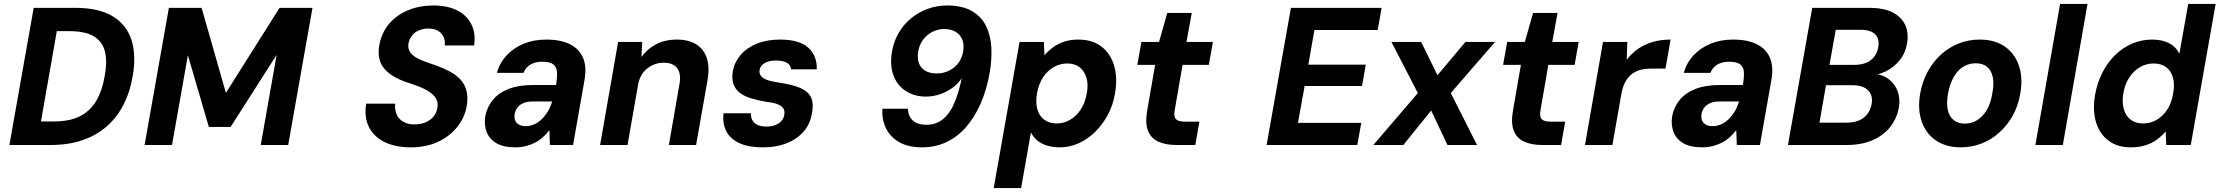

<svg xmlns="http://www.w3.org/2000/svg" viewBox="-20 -740 11329 980"><path d="M28 0 152 -700H363Q485 -700 556 -656.5Q627 -613 651.5 -534.5Q676 -456 657 -350Q644 -271 611 -206.5Q578 -142 526 -96Q474 -50 402.5 -25Q331 0 239 0ZM189 -120H253Q337 -120 389.5 -147.5Q442 -175 472 -226.5Q502 -278 514 -350Q528 -422 516.5 -473.5Q505 -525 461.5 -553Q418 -581 334 -581H270Z M718 0 842 -700H1009L1133 -266L1407 -700H1575L1451 0H1311L1392 -460L1157 -92H1046L939 -458L858 0Z M2076 12Q2000 12 1945 -14Q1890 -40 1864 -90Q1838 -140 1849 -211H1997Q1994 -181 2004 -157Q2014 -133 2037.5 -119Q2061 -105 2096 -105Q2126 -105 2150.5 -115Q2175 -125 2191 -143Q2207 -161 2212 -187Q2216 -207 2211 -223.5Q2206 -240 2193 -253.5Q2180 -267 2161 -278Q2142 -289 2117.5 -298.5Q2093 -308 2065 -317Q1980 -344 1941.5 -389.5Q1903 -435 1916 -510Q1928 -574 1966.5 -619Q2005 -664 2063.5 -688Q2122 -712 2192 -712Q2263 -712 2312.5 -687.5Q2362 -663 2385.5 -617Q2409 -571 2400 -508H2250Q2253 -531 2244.5 -550.5Q2236 -570 2217 -582Q2198 -594 2169 -594Q2144 -595 2122 -586.5Q2100 -578 2085.5 -561.5Q2071 -545 2065 -520Q2062 -500 2067.5 -485.5Q2073 -471 2085 -460Q2097 -449 2115.5 -440Q2134 -431 2156.5 -423Q2179 -415 2205 -406Q2242 -393 2274 -376Q2306 -359 2328.5 -336Q2351 -313 2360.5 -278.5Q2370 -244 2362 -197Q2352 -141 2315 -93.5Q2278 -46 2217.5 -17Q2157 12 2076 12Z M2610 12Q2549 12 2513 -9.5Q2477 -31 2463.5 -67.5Q2450 -104 2457 -147Q2466 -194 2495.5 -230Q2525 -266 2576 -286Q2627 -306 2698 -306H2818Q2825 -347 2823 -373Q2821 -399 2803.5 -412Q2786 -425 2747 -425Q2712 -425 2687.5 -410.5Q2663 -396 2652 -368H2516Q2531 -420 2566.5 -458Q2602 -496 2653.5 -517Q2705 -538 2768 -538Q2841 -538 2888.5 -514.5Q2936 -491 2955.5 -446Q2975 -401 2964 -335L2905 0H2787L2784 -76Q2770 -57 2752 -40.5Q2734 -24 2712 -12.5Q2690 -1 2664.5 5.5Q2639 12 2610 12ZM2663 -96Q2685 -96 2706 -105Q2727 -114 2744.5 -131Q2762 -148 2775.5 -170Q2789 -192 2797 -218L2798 -222H2699Q2671 -222 2652 -214Q2633 -206 2622 -192Q2611 -178 2607 -160Q2602 -129 2617.5 -112.5Q2633 -96 2663 -96Z M3043 0 3135 -526H3258L3254 -449Q3283 -490 3329 -514Q3375 -538 3434 -538Q3495 -538 3534 -513.5Q3573 -489 3588 -442.5Q3603 -396 3591 -329L3533 0H3394L3449 -316Q3457 -365 3436 -392.5Q3415 -420 3367 -420Q3337 -420 3309.5 -407Q3282 -394 3262.5 -369Q3243 -344 3237 -308L3183 0Z M3876 12Q3797 12 3750.5 -11Q3704 -34 3685.5 -73.5Q3667 -113 3673 -162H3813Q3812 -144 3819 -128.5Q3826 -113 3844.5 -103.5Q3863 -94 3892 -94Q3918 -94 3937 -101.5Q3956 -109 3968 -122Q3980 -135 3983 -153Q3987 -175 3977.5 -188Q3968 -201 3946.5 -209Q3925 -217 3892 -220Q3846 -228 3811 -239Q3776 -250 3754 -268Q3732 -286 3723 -313.5Q3714 -341 3721 -380Q3730 -425 3761.5 -461Q3793 -497 3844 -517.5Q3895 -538 3962 -538Q4059 -538 4105 -497Q4151 -456 4149 -386H4018Q4016 -408 3996.5 -419.5Q3977 -431 3941 -431Q3905 -431 3883 -418Q3861 -405 3857 -383Q3855 -368 3861.5 -356Q3868 -344 3888 -335Q3908 -326 3947 -320Q4000 -312 4037 -301Q4074 -290 4096 -272.5Q4118 -255 4125 -228Q4132 -201 4124 -160Q4115 -106 4081 -67.5Q4047 -29 3994.5 -8.5Q3942 12 3876 12Z M4687 12Q4613 12 4567 -16Q4521 -44 4500.5 -89Q4480 -134 4484 -185H4614Q4616 -145 4640.5 -124Q4665 -103 4710 -103Q4742 -103 4767.5 -115.5Q4793 -128 4812.5 -150.5Q4832 -173 4846 -203Q4860 -233 4870.5 -268Q4881 -303 4889 -341Q4871 -313 4842 -292Q4813 -271 4778 -259Q4743 -247 4706 -247Q4648 -247 4604 -275Q4560 -303 4540.5 -355Q4521 -407 4533 -478Q4542 -529 4567 -572Q4592 -615 4629.5 -646Q4667 -677 4714 -694.5Q4761 -712 4813 -712Q4892 -712 4941 -683.5Q4990 -655 5013.5 -606Q5037 -557 5040 -496.5Q5043 -436 5032 -372Q5017 -284 4986 -213Q4955 -142 4911 -91.5Q4867 -41 4810.5 -14.5Q4754 12 4687 12ZM4762 -365Q4794 -365 4822.5 -378.5Q4851 -392 4870.5 -417Q4890 -442 4896 -477Q4902 -513 4891.5 -538.5Q4881 -564 4857 -578Q4833 -592 4800 -592Q4768 -592 4740 -578Q4712 -564 4692.5 -538.5Q4673 -513 4667 -479Q4661 -444 4670 -418.5Q4679 -393 4702.5 -379Q4726 -365 4762 -365Z M5052 220 5184 -526H5308L5311 -458Q5330 -480 5355 -498.5Q5380 -517 5412 -527.5Q5444 -538 5483 -538Q5556 -538 5602.5 -502Q5649 -466 5667 -403.5Q5685 -341 5671 -262Q5661 -203 5634 -153Q5607 -103 5569 -66Q5531 -29 5485 -8.5Q5439 12 5391 12Q5353 12 5324 3Q5295 -6 5274.5 -23Q5254 -40 5242 -64L5192 220ZM5374 -110Q5410 -110 5442 -128.5Q5474 -147 5496.5 -181.5Q5519 -216 5527 -262Q5536 -310 5525 -344.5Q5514 -379 5489.5 -397.5Q5465 -416 5428 -416Q5390 -416 5358 -397.5Q5326 -379 5303.5 -344.5Q5281 -310 5273 -263Q5265 -216 5275 -181.5Q5285 -147 5310.5 -128.5Q5336 -110 5374 -110Z M5983 0Q5930 0 5892.5 -17Q5855 -34 5839.5 -73Q5824 -112 5836 -179L5876 -409H5785L5806 -526H5896L5938 -674H6063L6036 -526H6171L6150 -409H6016L5976 -178Q5970 -145 5982 -132Q5994 -119 6029 -119H6102L6081 0Z M6445 0 6569 -700H7032L7012 -587H6689L6658 -410H6951L6932 -301H6639L6605 -113H6928L6908 0Z M6990 0 7217 -265 7082 -526H7234L7317 -356L7460 -526H7611L7385 -265L7519 0H7368L7285 -176L7143 0Z M7850 0Q7797 0 7759.5 -17Q7722 -34 7706.5 -73Q7691 -112 7703 -179L7743 -409H7652L7673 -526H7763L7805 -674H7930L7903 -526H8038L8017 -409H7883L7843 -178Q7837 -145 7849 -132Q7861 -119 7896 -119H7969L7948 0Z M8070 0 8162 -526H8286L8283 -435Q8309 -469 8343 -492Q8377 -515 8418 -526.5Q8459 -538 8507 -538L8481 -390H8406Q8380 -390 8355.5 -384Q8331 -378 8311 -363.5Q8291 -349 8277 -324Q8263 -299 8256 -262L8210 0Z M8668 12Q8607 12 8571 -9.5Q8535 -31 8521.5 -67.5Q8508 -104 8515 -147Q8524 -194 8553.5 -230Q8583 -266 8634 -286Q8685 -306 8756 -306H8876Q8883 -347 8881 -373Q8879 -399 8861.5 -412Q8844 -425 8805 -425Q8770 -425 8745.5 -410.5Q8721 -396 8710 -368H8574Q8589 -420 8624.5 -458Q8660 -496 8711.5 -517Q8763 -538 8826 -538Q8899 -538 8946.5 -514.5Q8994 -491 9013.5 -446Q9033 -401 9022 -335L8963 0H8845L8842 -76Q8828 -57 8810 -40.5Q8792 -24 8770 -12.5Q8748 -1 8722.5 5.5Q8697 12 8668 12ZM8721 -96Q8743 -96 8764 -105Q8785 -114 8802.5 -131Q8820 -148 8833.5 -170Q8847 -192 8855 -218L8856 -222H8757Q8729 -222 8710 -214Q8691 -206 8680 -192Q8669 -178 8665 -160Q8660 -129 8675.5 -112.5Q8691 -96 8721 -96Z M9106 0 9230 -700H9521Q9594 -700 9639.5 -677Q9685 -654 9704 -613.5Q9723 -573 9714 -519Q9705 -467 9675 -431Q9645 -395 9604.5 -375.5Q9564 -356 9518 -353L9536 -364Q9584 -362 9617.5 -338Q9651 -314 9665.5 -275.5Q9680 -237 9672 -191Q9662 -135 9627.5 -91.5Q9593 -48 9537 -24Q9481 0 9407 0ZM9267 -114H9405Q9441 -114 9467 -124.5Q9493 -135 9510 -156.5Q9527 -178 9533 -208Q9541 -253 9515 -279Q9489 -305 9436 -305H9300ZM9318 -409H9446Q9497 -409 9528 -432.5Q9559 -456 9567 -499Q9572 -527 9563.5 -547Q9555 -567 9533 -577.5Q9511 -588 9476 -588H9350Z M9988 12Q9913 12 9861.5 -23Q9810 -58 9788.5 -120.5Q9767 -183 9781 -263Q9792 -324 9819 -374Q9846 -424 9886.5 -461Q9927 -498 9977.5 -518Q10028 -538 10085 -538Q10161 -538 10212 -503Q10263 -468 10284.5 -406Q10306 -344 10292 -263Q10282 -202 10254.5 -152Q10227 -102 10186.5 -65Q10146 -28 10095.5 -8Q10045 12 9988 12ZM10009 -109Q10043 -109 10071.5 -126.5Q10100 -144 10120.5 -178Q10141 -212 10149 -263Q10159 -314 10151 -348.5Q10143 -383 10121 -400Q10099 -417 10064 -417Q10030 -417 10001.5 -400Q9973 -383 9953 -348.5Q9933 -314 9923 -263Q9914 -212 9922 -178Q9930 -144 9952.5 -126.5Q9975 -109 10009 -109Z M10369 0 10495 -720H10635L10509 0Z M10855 12Q10787 12 10741.5 -22.5Q10696 -57 10678 -118Q10660 -179 10674 -258Q10685 -319 10711.5 -370.5Q10738 -422 10776.5 -459.5Q10815 -497 10863 -517.5Q10911 -538 10965 -538Q11015 -538 11050.5 -520Q11086 -502 11104 -466L11149 -720H11289L11162 0H11037L11034 -69Q11015 -47 10990.5 -28.5Q10966 -10 10932.5 1Q10899 12 10855 12ZM10918 -110Q10957 -110 10988.5 -128.5Q11020 -147 11042.5 -181.5Q11065 -216 11072 -263Q11081 -310 11071 -344.5Q11061 -379 11036 -397.5Q11011 -416 10972 -416Q10935 -416 10903 -397.5Q10871 -379 10848.5 -345Q10826 -311 10818 -264Q10810 -217 10820.5 -182Q10831 -147 10856 -128.5Q10881 -110 10918 -110Z"/></svg>

Font: DM Sans 9pt ExtraBold
Style: Italic
Weight: 800
Italic angle: -10°
Version: Version 4.004;gftools[0.9.30]